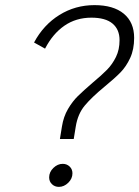

<svg xmlns="http://www.w3.org/2000/svg" viewBox="-20 -730 544 750"><path d="M222 -236Q228 -274 245.5 -304Q263 -334 284.5 -355Q306 -376 342 -407Q378 -437 398.5 -458Q419 -479 433 -507.5Q447 -536 447 -573Q447 -615 419.5 -638Q392 -661 337 -661Q277 -661 231.5 -629.5Q186 -598 156 -540L113 -564Q150 -633 212 -671.5Q274 -710 349 -710Q423 -710 463.5 -676.5Q504 -643 504 -582Q504 -537 488.5 -503.5Q473 -470 450.5 -447Q428 -424 389 -392Q338 -350 311 -317.5Q284 -285 276 -236L268 -187H214ZM172 -37Q172 -58 188.5 -74Q205 -90 225 -90Q241 -90 252 -79.5Q263 -69 263 -53Q263 -32 246.5 -16Q230 0 210 0Q194 0 183 -10.5Q172 -21 172 -37Z"/></svg>

Font: Niramit ExtraLight
Style: Italic
Weight: 200
Italic angle: -10°
Designer: Katatrad Aksorn Co.,Ltd.
Foundry: Cadson Demak Co.,Ltd.
Version: Version 1.000; ttfautohint (v1.6)